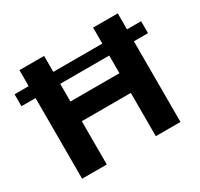

<svg xmlns="http://www.w3.org/2000/svg" viewBox="-147 -886 1117 1072"><g transform="rotate(-30 411.5 -350.0)"><path d="M3 -597H819V-520H3ZM94 -700H253V-406H569V-700H728V0H569V-279H253V0H94Z"/></g></svg>

Font: Alexandria SemiBold
Style: Regular
Weight: 600
Designer: Mohamed Gaber
Foundry: Kief Type Foundry
Version: Version 5.100